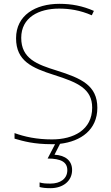

<svg xmlns="http://www.w3.org/2000/svg" viewBox="-20 -744 583 1004"><path d="M357 145C357 97 323 68 265 65L294 8C404 -5 489 -66 489 -180C489 -298 404 -335 277 -375C174 -407 91 -437 91 -546C91 -653 183 -699 289 -699C342 -699 398 -691 460 -664L471 -687C412 -713 354 -724 291 -724C165 -724 64 -664 64 -544C64 -425 147 -389 263 -352C386 -313 462 -280 462 -181C462 -65 365 -15 252 -15C171 -15 109 -29 56 -48V-19C104 -5 158 10 250 10C256 10 262 10 268 10L229 85C300 85 332 104 332 146C332 191 295 216 244 216C219 216 204 215 187 210V234C202 238 219 240 244 240C309 240 357 203 357 145Z"/></svg>

Font: Noto Sans Canadian Aboriginal Thin
Style: Regular
Weight: 100
Designer: Monotype Design Team, Typotheque's Kevin King
Foundry: Monotype Imaging Inc.
Version: Version 2.004